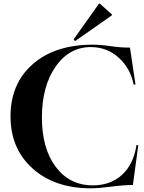

<svg xmlns="http://www.w3.org/2000/svg" viewBox="-20 -1006 782 1040"><path d="M386 -783 379 -793 516 -986H521L586 -928V-923ZM472 14Q277 14 157 -93Q37 -200 37 -376Q37 -553 157.5 -658.5Q278 -764 483 -764Q526 -764 579 -756Q632 -748 684 -748L714 -548H704Q686 -637 622.5 -694Q559 -751 472 -751Q355 -751 281 -645Q207 -538 207 -369Q207 -202 282 -102Q357 -2 483 -2Q579 -2 641.5 -59.5Q704 -117 719 -220H729L700 -4Q651 -4 582 5Q513 14 472 14Z"/></svg>

Font: Gloock
Style: Regular
Weight: 400
Designer: Duarte Pinto
Foundry: Duarte Pinto
Version: Version 1.000